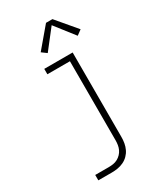

<svg xmlns="http://www.w3.org/2000/svg" viewBox="-236 -840 971 1142"><g transform="rotate(-30 250.0 -268.5)"><path d="M85 215V178H178Q194 178 209.5 175.5Q225 173 239 165.5Q253 158 264 146.5Q275 135 281.5 121Q288 107 290.5 91.5Q293 76 293 60V-483H138V-520H333V60Q333 81 329.5 101.5Q326 122 317 141Q308 160 293 175Q278 190 259 199Q240 208 219.5 211.5Q199 215 178 215ZM203 -591 169 -616 284 -752H328L443 -616L409 -591L306 -723Z"/></g></svg>

Font: Iosevka SS04 Extralight
Style: Regular
Weight: 200
Monospace: yes
Designer: Belleve Invis
Foundry: Belleve Invis
Version: Version 19.0.0; ttfautohint (v1.8.4)